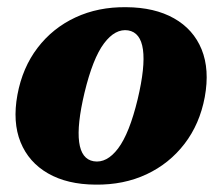

<svg xmlns="http://www.w3.org/2000/svg" viewBox="-20 -500 618 534"><path d="M331 -480Q410 -479.5 464 -449Q518 -418.5 540.8 -362.5Q563.5 -306.5 549.5 -230Q535.5 -155 493.2 -100Q451 -45 387.5 -15.2Q324 14.5 245.5 13.5Q167 13 113.5 -17.8Q60 -48.5 37.2 -104.5Q14.5 -160.5 28.5 -236.5Q42.5 -312 84.5 -367Q126.5 -422 189.8 -451.5Q253 -481 331 -480ZM240.5 -51.5Q277 -45.5 308.5 -87.2Q340 -129 363 -224.5Q405.5 -404 336.5 -415.5Q300.5 -421 269.2 -379.2Q238 -337.5 215 -242Q172.5 -63 240.5 -51.5Z"/></svg>

Font: Fraunces 9pt S000
Style: Bold Italic
Weight: 700
Italic angle: -16°
Version: Version 1.000; ttfautohint (v1.8.3)